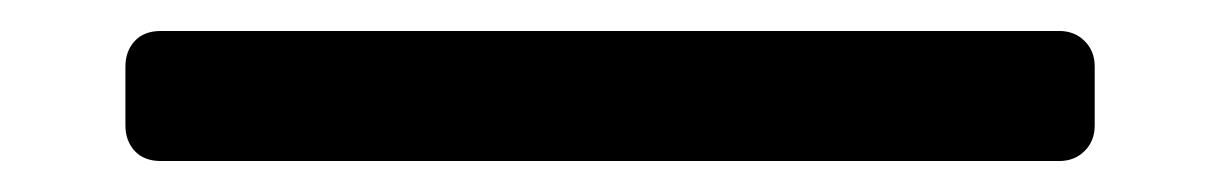

<svg xmlns="http://www.w3.org/2000/svg" viewBox="-20 -63 788 124"><path d="M84 41Q73 41 67 34.5Q61 28 61 18V-20Q61 -30 67 -36.5Q73 -43 84 -43H664Q674 -43 680.5 -36.5Q687 -30 687 -20V18Q687 28 680.5 34.5Q674 41 664 41Z"/></svg>

Font: RubikRegular
Style: Regular
Weight: 400
Designer: Hubert and Fischer
Foundry: Hubert and Fischer
Version: Version 2.300;gftools[0.9.30]